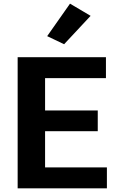

<svg xmlns="http://www.w3.org/2000/svg" viewBox="-20 -1021 631 1041"><path d="M75.7 0V-710.9H554.4V-597.2H224.4V-421.9H510V-309.8H224.4V-113.3H559.6V0ZM235.8 -825 359.6 -1001.2 471.2 -935.1 327.6 -781.2Z"/></svg>

Font: RobotoFlex
Style: Regular
Weight: 400
Designer: Berlow after Robertson
Foundry: Google
Version: Version 2.136